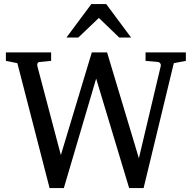

<svg xmlns="http://www.w3.org/2000/svg" viewBox="-20 -936 971 972"><path d="M859.9 -616.2 707 16.1H633.8L466.8 -538.1L303.2 16.1H231L67.9 -616.2L9.8 -627.9V-670.9H238.8V-627.9L179.2 -622.1Q172.4 -621.1 169.9 -615Q167.5 -608.9 168.9 -602.1L288.1 -150.9L444.8 -670.9H522L683.1 -134.8L793.9 -602.1Q795.4 -608.9 791.5 -615Q787.6 -621.1 779.8 -622.1L716.8 -627.9V-670.9H920.9V-627.9ZM583.5 -746.1 480.5 -845.2 376.5 -746.1H316.4L442.4 -915.5H517.6L643.6 -746.1Z"/></svg>

Font: Charis SIL APac
Style: Regular
Weight: 400
Foundry: SIL International
Version: Version 5.000